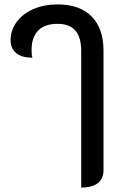

<svg xmlns="http://www.w3.org/2000/svg" viewBox="-20 -613 543 870"><path d="M348 -382Q348 -444 321.5 -474.5Q295 -505 241 -505Q183 -505 153 -474.5Q123 -444 123 -385Q123 -363 127 -352Q80 -351 54 -372Q28 -393 28 -430Q28 -476 55.5 -513.5Q83 -551 131.5 -572Q180 -593 241 -593Q341 -593 395 -538.5Q449 -484 449 -384V159Q449 197 423 217Q397 237 348 237Z"/></svg>

Font: K2D Medium
Style: Regular
Weight: 500
Designer: Katatrad Aksorn Co.,Ltd.
Foundry: Cadson Demak Co.,Ltd.
Version: Version 1.000; ttfautohint (v1.6)